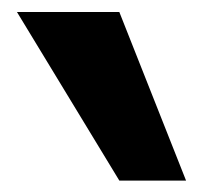

<svg xmlns="http://www.w3.org/2000/svg" viewBox="-20 -830 369 326"><path d="M182.6 -809.6 295.9 -523.4H182.6L8.8 -809.6Z"/></svg>

Font: Mgen+ 1c bold
Style: Bold
Weight: 700
Designer: [Source Han Sans]
Ryoko NISHIZUKA  (kana & ideographs); Paul D. Hunt (Latin, Greek & Cyrillic); Wenlong ZHANG  (bopomofo
Version: Version 1.059.20150602